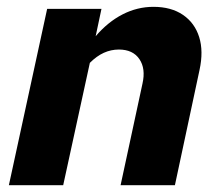

<svg xmlns="http://www.w3.org/2000/svg" viewBox="-20 -542 646 562"><path d="M6 0 118 -516H277L260 -436Q296 -478 339 -500Q382 -522 429 -522Q481 -522 515.5 -498.5Q550 -475 563 -433.5Q576 -392 564 -337L492 0H333L397 -297Q407 -341 388 -369Q369 -397 328 -397Q305 -397 284 -387.5Q263 -378 243 -358L165 0Z"/></svg>

Font: Red Hat Text
Style: Italic
Weight: 300
Italic angle: -12°
Designer: Pentagram, MCKL
Foundry: Pentagram, MCKL
Version: Version 1.023